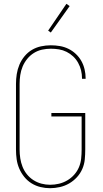

<svg xmlns="http://www.w3.org/2000/svg" viewBox="-20 -981 540 1009"><path d="M243 8Q218 8 193 2Q168 -4 146 -17.5Q124 -31 107.5 -51.5Q91 -72 81 -95.5Q71 -119 67.5 -144Q64 -169 64 -195V-540Q64 -566 68 -591.5Q72 -617 82 -641Q92 -665 109 -685.5Q126 -706 148 -719Q170 -732 195.5 -737.5Q221 -743 247 -743Q271 -743 294.5 -739Q318 -735 339.5 -724.5Q361 -714 378.5 -697.5Q396 -681 407.5 -660.5Q419 -640 424.5 -616.5Q430 -593 430 -570V-567H411V-569Q411 -591 406 -611.5Q401 -632 390.5 -651Q380 -670 364.5 -684.5Q349 -699 330 -708.5Q311 -718 290 -721.5Q269 -725 247 -725Q224 -725 201 -720Q178 -715 158 -702.5Q138 -690 123 -671.5Q108 -653 99 -631.5Q90 -610 86.5 -586.5Q83 -563 83 -540V-195Q83 -172 86.5 -149Q90 -126 98.5 -104.5Q107 -83 121.5 -65Q136 -47 155.5 -34.5Q175 -22 197.5 -16Q220 -10 243 -10Q267 -10 290 -15.5Q313 -21 333.5 -33Q354 -45 370 -63Q386 -81 395 -102.5Q404 -124 406.5 -147.5Q409 -171 409 -195V-369H250V-387H428V-195Q428 -169 425.5 -143Q423 -117 412.5 -93Q402 -69 384 -49.5Q366 -30 343.5 -17Q321 -4 295 2Q269 8 243 8ZM247 -810 233 -820 329 -961 346 -949Z"/></svg>

Font: Iosevka SS18 Thin
Style: Regular
Weight: 100
Monospace: yes
Designer: Belleve Invis
Foundry: Belleve Invis
Version: Version 25.1.1; ttfautohint (v1.8.4)